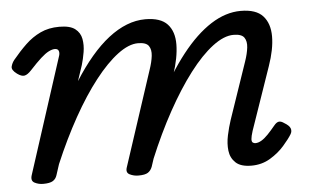

<svg xmlns="http://www.w3.org/2000/svg" viewBox="-43 -583 1075 661"><g transform="rotate(-5 494.5 -252.0)"><path d="M81 15Q65 15 51.5 8Q38 1 44 -18L174 -420Q177 -430 174 -437Q171 -444 161 -444Q152 -444 140 -438Q128 -432 112 -417.5Q96 -403 73 -378Q60 -364 49.5 -362Q39 -360 24 -371Q5 -385 8 -397Q11 -409 19 -419Q42 -447 65.5 -469.5Q89 -492 117.5 -505.5Q146 -519 183 -519Q220 -519 237.5 -505.5Q255 -492 259 -470.5Q263 -449 259 -425Q255 -401 249 -381L231 -327Q260 -373 290.5 -409Q321 -445 352.5 -469.5Q384 -494 416 -506.5Q448 -519 480 -519Q533 -519 556.5 -493.5Q580 -468 579.5 -423Q579 -378 560 -321L458 -11Q453 2 443 8.5Q433 15 410 15Q394 15 380 8Q366 1 373 -18L480 -344Q489 -370 491.5 -391.5Q494 -413 485 -426Q476 -439 448 -439Q416 -439 377.5 -410Q339 -381 298 -328.5Q257 -276 217 -204.5Q177 -133 141 -48L129 -11Q125 2 114.5 8.5Q104 15 81 15ZM801 15Q764 15 746.5 -1.5Q729 -18 726 -43Q723 -68 729 -96Q735 -124 743 -148L810 -344Q819 -370 821.5 -391.5Q824 -413 815 -426Q806 -439 778 -439Q745 -439 705.5 -409Q666 -379 624.5 -324.5Q583 -270 542.5 -196.5Q502 -123 466 -36H426Q466 -149 511 -238Q556 -327 605.5 -390Q655 -453 706.5 -486Q758 -519 810 -519Q863 -519 886.5 -493Q910 -467 910 -422.5Q910 -378 890 -321L815 -104Q809 -85 808.5 -76Q808 -67 812 -64Q816 -61 821 -61Q831 -61 842 -67.5Q853 -74 865 -86.5Q877 -99 891 -116Q899 -126 907 -127.5Q915 -129 926 -121Q943 -111 946.5 -101Q950 -91 944 -81Q935 -66 915 -43Q895 -20 866 -2.5Q837 15 801 15Z"/></g></svg>

Font: Playwrite US Trad
Style: Regular
Weight: 400
Designer: Veronika Burian, José Scaglione
Foundry: TypeTogether
Version: Version 1.002